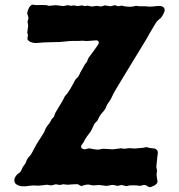

<svg xmlns="http://www.w3.org/2000/svg" viewBox="-20 -791 763 818"><path d="M559.1 -766.1 575.2 -764.2Q587.9 -764.2 601.1 -764.2Q617.2 -761.2 642.6 -764.6Q668 -768.1 676.3 -760.3Q684.1 -752.4 680.7 -742.2Q677.2 -732.4 672.9 -726.1Q668.9 -720.2 667.5 -717.3Q666 -714.8 657.2 -708Q648.4 -701.2 642.6 -691.4Q636.7 -681.6 620.6 -654.3L601.1 -620.1Q536.1 -512.7 502.9 -459Q462.9 -394 458 -380.9Q452.6 -367.7 444.3 -356.9Q436 -346.2 433.1 -337.9Q429.2 -325.2 418 -313.5Q406.7 -301.8 401.9 -291Q397 -280.3 395 -277.3Q393.1 -274.4 388.7 -270.5Q383.8 -266.1 381.8 -262.7Q379.9 -259.3 374.5 -247.1Q369.1 -234.9 365.2 -229Q341.3 -199.2 336.9 -186Q335.9 -185.5 330.1 -176.8Q316.9 -157.7 341.8 -154.8Q344.7 -155.3 351.6 -157.2Q358.4 -159.2 361.8 -158.7Q364.7 -158.2 380.4 -155.3Q396 -152.3 403.8 -154.3Q411.6 -156.7 420.9 -157.2L460.9 -154.8L495.1 -159.2L508.8 -157.2L525.9 -159.2Q531.2 -160.2 540 -159.2Q548.8 -158.2 553.2 -158.2L587.9 -161.1L603 -164.1L621.1 -160.2Q635.7 -159.2 639.2 -158.2Q655.3 -152.3 651.9 -133.8Q650.9 -130.9 647.9 -99.1L646 -80.1Q646 -77.1 647.5 -72.3Q649.9 -63 648.4 -57.1Q647 -51.8 647 -46.9Q647 -42 648.4 -33.7Q649.9 -25.4 650.9 -17.6Q651.9 -9.8 638.2 -1Q621.1 7.8 616.2 6.3Q611.3 4.9 604.5 0Q598.1 -4.9 588.4 -2Q579.1 1 576.7 1L563 -1Q542 -2 532.2 -1L518.1 2L497.1 -2.9L481 1L463.9 -2.9Q459 -3.9 448.2 -1.5Q437.5 1 434.1 1L401.9 -2.9L376 -1L356 -4.9Q343.8 -3.9 337.9 -2L326.2 2L312 -5.9Q303.2 -6.8 287.1 -5.4Q271 -3.9 268.1 -3.9L249 -5.9L235.4 -2.9L217.8 -5.9L198.2 -1L180.2 -3.9Q178.2 -3.9 159.7 -1.5Q140.6 1 130.9 -0.5Q121.1 -2 102.1 1Q59.1 7.8 43.9 -11.2Q34.7 -29.3 55.2 -49.8Q66.4 -55.7 71.3 -66.4Q76.2 -77.1 77.6 -80.1Q79.1 -83 83 -87.4Q86.9 -91.8 88.4 -94.7Q89.8 -97.7 92.3 -105Q96.2 -116.2 110.4 -130.4Q112.3 -132.3 125 -156.7Q137.7 -181.2 143.6 -189Q148.9 -196.8 155.8 -208Q162.1 -219.2 166 -224.6Q169.9 -230 171.9 -237.3Q173.8 -244.6 182.1 -255.4Q194.3 -269.5 196.8 -276.4Q199.2 -283.2 204.1 -287.6Q211.9 -294.4 212.4 -301.3Q213.4 -308.1 231 -335.9Q248.5 -363.3 252 -372.1Q255.4 -380.9 260.7 -386.2Q272.5 -396.5 300.8 -451.2Q302.7 -454.1 308.6 -459.5Q314.5 -464.8 317.4 -471.2Q319.3 -478 330.1 -496.1Q340.8 -514.2 341.3 -516.1Q341.8 -518.1 346.7 -522.9Q351.6 -527.8 353 -534.7Q355 -541 357.9 -545.4Q360.8 -549.8 372.1 -564.5Q383.3 -579.1 386.2 -584Q389.2 -588.9 396 -598.1Q402.8 -607.4 400.9 -610.8Q398.9 -619.6 389.2 -619.1Q346.7 -615.2 340.8 -616.7Q335 -618.2 325.7 -617.2Q316.4 -616.2 297.9 -616.7Q279.3 -617.2 258.3 -614.3Q237.3 -611.3 200.2 -611.3Q163.1 -610.8 143.1 -608.4Q123 -606 108.9 -612.8Q94.7 -619.6 97.2 -629.9L99.1 -640.1L96.2 -652.8L100.1 -681.2L97.2 -698.2L101.1 -712.9Q102.1 -716.8 98.6 -724.6Q95.2 -732.4 96.2 -737.8Q103 -765.1 115.2 -770Q117.2 -772 123.5 -770.5Q129.9 -769 145.5 -769.5Q161.1 -770 178.2 -769L189 -766.1L216.8 -769L250 -765.1L269 -769L282.2 -766.1L293.9 -768.1L311 -765.1L329.1 -768.1L340.8 -765.1Q342.8 -765.1 347.7 -766.1Q352.5 -767.1 355.5 -766.6Q357.9 -766.1 363.3 -764.6Q368.7 -763.2 372.1 -763.2L392.1 -766.1L410.2 -763.2L426.8 -768.1L451.2 -764.2L469.2 -769L483.9 -764.2L499 -767.1L509.8 -764.2Q523.9 -762.2 534.7 -762.2Q545.4 -762.2 559.1 -766.1Z"/></svg>

Font: AntiqueNobleBold
Style: Bold
Weight: 700
Version: Version 001.000